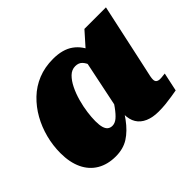

<svg xmlns="http://www.w3.org/2000/svg" viewBox="-125 -749 958 958"><g transform="rotate(-45 354.5 -270.0)"><path d="M518 -317 459 -338Q453 -370 445 -395Q437 -420 423.5 -434.5Q410 -449 386 -449Q361 -449 341.5 -430Q322 -411 307 -380.5Q292 -350 282 -314Q272 -278 267.5 -244Q263 -210 263 -184Q263 -156 268 -139Q273 -122 283 -114.5Q293 -107 307 -107Q325 -107 342 -121Q359 -135 380 -164Q401 -193 429 -237L447 -198Q409 -129 375 -82.5Q341 -36 302.5 -11.5Q264 13 211 13Q154 13 112.5 -11.5Q71 -36 49 -82.5Q27 -129 27 -194Q27 -248 40.5 -300Q54 -352 79.5 -397.5Q105 -443 142 -478.5Q179 -514 227 -533.5Q275 -553 333 -553Q401 -553 442 -523.5Q483 -494 501 -441.5Q519 -389 518 -317ZM702 -548 634 -234Q628 -204 623 -183.5Q618 -163 615.5 -149.5Q613 -136 613 -128Q613 -115 620.5 -109.5Q628 -104 640 -104Q652 -104 661 -105.5Q670 -107 676 -107L655 -9Q638 -6 616.5 -2.5Q595 1 571 3.5Q547 6 520 6Q479 6 449 -7Q419 -20 403.5 -45Q388 -70 388 -108Q388 -114 388 -120Q388 -126 388 -136L378 -124L441 -428L454 -440L550 -548Z"/></g></svg>

Font: Roboto Serif Black
Style: Italic
Weight: 900
Italic angle: -10°
Version: Version 1.008